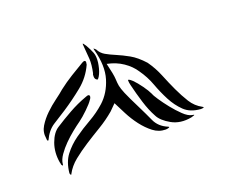

<svg xmlns="http://www.w3.org/2000/svg" viewBox="-65 -841 594 504"><g transform="rotate(-20 232.0 -588.5)"><path d="M225 -685Q224 -678 222 -670Q220 -662 217 -655.5Q214 -649 211 -645.5Q208 -642 206 -645Q202 -647 201.5 -653.5Q201 -660 203 -663Q208 -686 207 -702Q206 -718 204 -740Q203 -748 206 -744Q209 -740 211 -737Q219 -723 223 -712.5Q227 -702 225 -685ZM406 -466Q374 -460 350 -473.5Q326 -487 318 -503Q307 -523 299 -549Q291 -575 285 -600Q283 -608 283 -613.5Q283 -619 295 -608Q304 -599 314.5 -584.5Q325 -570 330 -559Q331 -555 340 -541.5Q349 -528 361 -513Q373 -498 386 -485.5Q399 -473 410 -471Q418 -470 414 -468.5Q410 -467 406 -466ZM195 -690Q181 -659 154.5 -637.5Q128 -616 99 -597Q80 -585 62 -573.5Q44 -562 33 -538Q33 -537 30 -538Q29 -541 29 -545Q26 -563 35.5 -578.5Q45 -594 59 -607.5Q73 -621 88 -632Q103 -643 112 -651Q130 -665 149.5 -677Q169 -689 186 -699Q188 -700 190.5 -701Q193 -702 195 -700Q197 -698 195 -690ZM174 -612Q176 -610 174.5 -606Q173 -602 171 -600Q166 -592 151.5 -578Q137 -564 126 -556Q116 -549 103 -538.5Q90 -528 78 -516Q66 -504 57 -491Q48 -478 47 -467Q47 -464 46 -463Q45 -462 44 -464Q42 -466 42 -468.5Q42 -471 41 -473Q36 -502 45 -527Q54 -552 70 -562Q90 -575 114 -588.5Q138 -602 163 -611Q165 -612 168.5 -613Q172 -614 174 -612ZM288 -534Q297 -516 306.5 -495Q316 -474 340 -464Q345 -462 340.5 -460.5Q336 -459 332 -459Q313 -459 297.5 -471Q282 -483 269 -500Q256 -517 246 -536.5Q236 -556 229 -570L212 -553Q192 -536 169.5 -522.5Q147 -509 126 -495.5Q105 -482 87 -467.5Q69 -453 59 -434Q58 -431 56.5 -433.5Q55 -436 55 -438Q58 -468 72.5 -487Q87 -506 108 -521Q129 -536 152 -549Q175 -562 195 -580Q219 -602 229.5 -636.5Q240 -671 227 -719Q225 -725 227.5 -723Q230 -721 232 -719Q238 -707 249.5 -700.5Q261 -694 276.5 -687.5Q292 -681 310 -671Q328 -661 347 -640Q362 -619 371.5 -595.5Q381 -572 391 -550.5Q401 -529 412.5 -510.5Q424 -492 443 -482Q447 -480 444.5 -479Q442 -478 437 -478Q408 -480 391.5 -496Q375 -512 363.5 -534Q352 -556 343 -580.5Q334 -605 319 -626Q308 -643 289 -656Q270 -669 245 -674Q253 -641 253.5 -629Q254 -617 255.5 -609Q257 -601 263 -586.5Q269 -572 288 -534Z"/></g></svg>

Font: mr_AkronimG
Style: Regular
Weight: 400
Version: Version 1.002 April 14, 2020